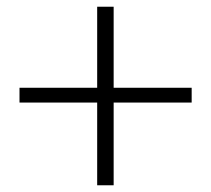

<svg xmlns="http://www.w3.org/2000/svg" viewBox="-20 -644 627 571"><path d="M269 -93V-624H318V-93ZM550 -339H38V-383H550Z"/></svg>

Font: Noto Serif SC ExtraLight Medium
Style: Regular
Weight: 500
Version: Version 2.002-H1;hotconv 1.1.0;makeotfexe 2.6.0